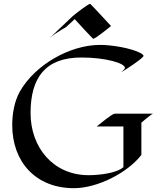

<svg xmlns="http://www.w3.org/2000/svg" viewBox="-20 -966 839 1005"><path d="M581 -371C566 -371 501 -315 486 -304H626V-91C588 -58 494 -49 444 -49C258 -49 140 -195 140 -374C140 -559 217 -665 406 -665C533 -665 634 -635 634 -611C634 -603 618 -593 616 -589C626 -593 731 -662 731 -673C731 -680 722 -684 718 -687C667 -715 563 -731 504 -731C345 -731 163 -626 84 -487C55 -436 44 -369 44 -311C44 -120 166 19 367 19C488 19 645 -59 720 -155V-324C720 -324 772 -369 781 -371ZM561 -830C552 -840 454 -946 452 -946C442 -946 371 -891 360 -881L238 -765C257 -783 281 -797 303 -811C311 -816 323 -821 330 -828L371 -866C379 -857 465 -763 468 -763C479 -763 548 -819 561 -830Z"/></svg>

Font: Fondamento
Style: Regular
Weight: 400
Designer: Astigmatic (AOETI)
Foundry: Astigmatic (AOETI)
Version: Version 1.001